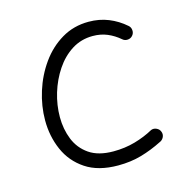

<svg xmlns="http://www.w3.org/2000/svg" viewBox="-85 -599 693 702"><g transform="rotate(-15 261.5 -248.0)"><path d="M450.2 -425.3Q443.4 -417 431.9 -416Q420.4 -415 412.1 -422.4Q390.6 -440.9 365.7 -451.4Q340.8 -461.9 310.5 -461.9Q266.6 -461.9 231.2 -439.5Q195.8 -417 170.7 -379.4Q145.5 -341.8 131.8 -296.6Q118.2 -251.5 118.2 -206.1Q118.2 -160.6 133.8 -121.6Q149.4 -82.5 184.1 -58.6Q218.8 -34.7 275.9 -34.7Q319.3 -34.7 357.7 -45.7Q396 -56.6 428.7 -74.7Q439 -78.6 449.5 -73.5Q460 -68.4 463.4 -58.1Q467.3 -47.4 462.2 -37.4Q457 -27.3 446.8 -23.4Q408.2 -3.9 367.7 7.8Q327.1 19.5 279.3 19.5Q204.1 19.5 156.2 -12.5Q108.4 -44.4 85.7 -96.4Q63 -148.4 63 -208.5Q63 -262.7 80.1 -317.1Q97.2 -371.6 129.4 -416.7Q161.6 -461.9 207.3 -489Q252.9 -516.1 309.6 -516.1Q350.1 -516.1 384.5 -502.2Q418.9 -488.3 447.3 -463.4Q455.6 -456.5 456.5 -445.1Q457.5 -433.6 450.2 -425.3Z"/></g></svg>

Font: Mikhak-DS2-FD Light
Style: Regular
Weight: 300
Designer: Amin Abedi
Version: Version 3.2